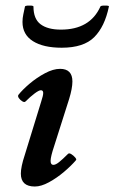

<svg xmlns="http://www.w3.org/2000/svg" viewBox="-20 -667 417 700"><path d="M107 13Q56 13 56 -34Q56 -46 59.5 -63Q63 -80 70 -101L130 -296Q138 -320 137.5 -329Q137 -338 129 -338Q122 -338 106.5 -326.5Q91 -315 73 -297Q69 -293 61.5 -297.5Q54 -302 49 -309Q44 -316 47 -321Q62 -340 88 -362Q114 -384 144 -400Q174 -416 199 -416Q244 -416 244 -370Q244 -345 232 -306L177 -133Q165 -97 164.5 -81.5Q164 -66 175 -66Q183 -66 195.5 -76Q208 -86 228 -106Q232 -110 240 -105Q248 -100 254 -93Q260 -86 257 -83Q240 -63 213.5 -40.5Q187 -18 158.5 -2.5Q130 13 107 13ZM205 -493Q138 -493 100 -517Q62 -541 62 -587Q62 -601 65 -614.5Q68 -628 71 -643Q72 -646 79.5 -646.5Q87 -647 94.5 -646.5Q102 -646 102 -643Q102 -598 128 -578.5Q154 -559 202 -559Q308 -559 346 -643Q347 -646 355 -646.5Q363 -647 370.5 -646.5Q378 -646 377 -643Q362 -570 323.5 -531.5Q285 -493 205 -493Z"/></svg>

Font: Junicode SmExp
Style: Bold Italic
Weight: 700
Width: 6
Italic angle: -11°
Designer: Peter S. Baker
Version: Version 2.205; ttfautohint (v1.8.4)